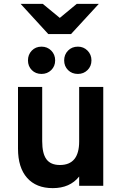

<svg xmlns="http://www.w3.org/2000/svg" viewBox="-20 -960 632 992"><path d="M252.5 12Q167 12 120 -41Q73 -94 73 -192V-511H198V-231Q198 -166.5 220 -137Q242 -107.5 289.5 -107.5Q389 -107.5 389 -229V-511H513.5V0H389V-48Q341.5 12 252.5 12ZM382.5 -578Q351.5 -578 331.5 -598Q311.5 -618 311.5 -648Q311.5 -678 331.5 -698.5Q351.5 -719 382.5 -719Q412 -719 432.2 -698.5Q452.5 -678 452.5 -648Q452.5 -618 432.2 -598Q412 -578 382.5 -578ZM194.5 -578Q164 -578 144.2 -598Q124.5 -618 124.5 -648Q124.5 -678 144.2 -698.5Q164 -719 194.5 -719Q224.5 -719 244.8 -698.5Q265 -678 265 -648Q265 -618 244.8 -598Q224.5 -578 194.5 -578ZM229.5 -784 86.5 -940H201L289 -867.5L376.5 -940H490.5L347 -784Z"/></svg>

Font: Overpass
Style: Bold
Weight: 700
Designer: Delve Withrington, Dave Bailey, Thomas Jockin
Foundry: Delve Fonts LLC
Version: Version 4.000; ttfautohint (v1.8.3)